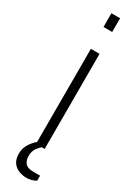

<svg xmlns="http://www.w3.org/2000/svg" viewBox="-236 -739 666 920"><g transform="rotate(30 97.0 -279.5)"><path d="M73 -647V-723H121V-647ZM73 0V-526H121V0ZM115 164Q93 164 72 156Q51 148 38 129.5Q25 111 25 82Q25 53 38.5 30Q52 7 74 -12H109V-4Q97 6 84 23Q71 40 71 68Q71 91 83.5 106.5Q96 122 129 122H166V150Q154 157 140 160.5Q126 164 115 164Z"/></g></svg>

Font: Archivo Thin
Style: Regular
Weight: 250
Designer: Hector Gatti
Foundry: Omnibus-Type
Version: Version 2.001